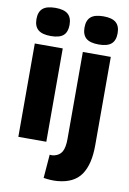

<svg xmlns="http://www.w3.org/2000/svg" viewBox="-104 -828 743 1102"><g transform="rotate(10 267.5 -277.0)"><path d="M128 -602Q78 -602 54.5 -622Q31 -642 31 -684Q31 -726 54 -746Q77 -766 128 -766Q178 -766 201 -746Q224 -726 224 -684Q224 -642 201.5 -622Q179 -602 128 -602ZM46 0V-544H209V0ZM408 -602Q357 -602 334 -622Q311 -642 311 -684Q311 -726 334 -746Q357 -766 408 -766Q458 -766 481 -746Q504 -726 504 -684Q504 -642 481 -622Q458 -602 408 -602ZM489 -544V-28Q489 83 447.5 143Q406 203 311 211Q273 214 230 207L241 70Q256 72 267 69Q298 62 312 37.5Q326 13 326 -37V-544Z"/></g></svg>

Font: Georama
Style: Bold
Weight: 700
Designer: Jean-Baptiste Levee
Foundry: Production Type
Version: Version 1.000